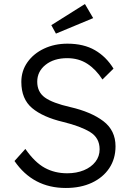

<svg xmlns="http://www.w3.org/2000/svg" viewBox="-20 -924 648 954"><path d="M307 10Q144 10 52 -124L106 -184Q153 -117 202.5 -90Q252 -63 314 -63Q360 -63 396.5 -78Q433 -93 454 -120Q475 -147 475 -182Q475 -239 427.5 -268Q380 -297 294 -318Q193 -342 139.5 -387Q86 -432 86 -517Q86 -572 116.5 -615Q147 -658 199 -682.5Q251 -707 315 -707Q396 -707 452 -674.5Q508 -642 544 -583L489 -529Q457 -579 414 -607Q371 -635 314 -635Q248 -635 206.5 -602Q165 -569 165 -518Q165 -467 203 -439.5Q241 -412 329 -392Q433 -368 493.5 -322Q554 -276 554 -197Q554 -135 523 -88.5Q492 -42 436.5 -16Q381 10 307 10ZM258 -757 235 -799 402 -904 443 -834Z"/></svg>

Font: Lexend Deca Light
Style: Regular
Weight: 300
Designer: Bonnie Shaver-Troup, Thomas Jockin
Foundry: Lexend
Version: Version 1.008; ttfautohint (v1.8.4.7-5d5b)